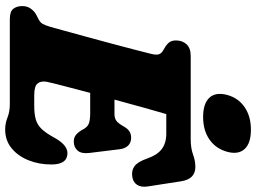

<svg xmlns="http://www.w3.org/2000/svg" viewBox="-144 -829 991 743"><g transform="rotate(90 351.5 -457.5)"><path d="M382 0H54.5Q24 0 13.8 -13.8Q3.5 -27.5 3.5 -48Q3.5 -68 14.2 -82.2Q25 -96.5 39.5 -103.5L55 -111.5Q66 -117 71.8 -126.2Q77.5 -135.5 84 -157Q89.5 -177.5 99.8 -214.2Q110 -251 122.2 -296Q134.5 -341 147 -387.5Q159.5 -434 170.2 -475.2Q181 -516.5 188 -545Q193.5 -566.5 190.2 -576.2Q187 -586 178 -591.5L164 -600Q152.5 -606.5 144.5 -616.2Q136.5 -626 136.5 -643Q136.5 -668 151.5 -684Q166.5 -700 196 -700H518Q553.5 -700 577.8 -709Q602 -718 626 -718Q673 -718 681.5 -663L701.5 -534Q705.5 -508 695.2 -492.5Q685 -477 664.5 -474Q641 -470 623.8 -482Q606.5 -494 593 -532.5Q580.5 -569.5 557.5 -587.5Q534.5 -605.5 496.5 -605.5H421.5Q413.5 -578.5 398 -523.5Q382.5 -468.5 365.5 -405H422Q436 -405 446.2 -411.5Q456.5 -418 469.5 -441Q478.5 -457 489 -463.2Q499.5 -469.5 512.5 -469.5Q532.5 -469.5 543.8 -457.5Q555 -445.5 557.5 -425L572 -307Q575.5 -276.5 562.5 -262Q549.5 -247.5 528 -247.5Q511.5 -247.5 501 -256.8Q490.5 -266 483.5 -278.5Q473 -300 458.8 -305.5Q444.5 -311 418 -311H339.5Q324.5 -254 312.5 -208.2Q300.5 -162.5 296.5 -143Q292.5 -120.5 303 -107.5Q313.5 -94.5 348 -94.5H389.5Q421.5 -94.5 442.2 -100.5Q463 -106.5 478.8 -122.8Q494.5 -139 511.5 -170Q540 -223 572.5 -223Q616.5 -223 616.5 -161Q616.5 -112.5 600 -71.8Q583.5 -31 553.2 -6.5Q523 18 481.5 18Q457 18 434.8 9Q412.5 0 382 0ZM432.5 -748Q381 -748 358.2 -772.2Q335.5 -796.5 347.5 -841.5Q359 -884 394.5 -908.5Q430 -933 482 -933Q534.5 -933 556.8 -908.5Q579 -884 567.5 -841.5Q555.5 -797.5 520.2 -772.8Q485 -748 432.5 -748Z"/></g></svg>

Font: Fraunces 72pt SuperSoft Black
Style: Italic
Weight: 900
Italic angle: -16°
Version: Version 1.000;[b76b70a41]